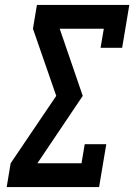

<svg xmlns="http://www.w3.org/2000/svg" viewBox="-20 -755 542 775"><path d="M7 0 23 -96 207 -368 113 -639 129 -735H502L473 -562H386L399 -639H221L314 -368L131 -96H309L322 -173H409L380 0Z"/></svg>

Font: Iosevka Slab
Style: Bold Italic
Weight: 700
Italic angle: -9°
Monospace: yes
Designer: Belleve Invis
Foundry: Belleve Invis
Version: Version 11.1.0; ttfautohint (v1.8.3)